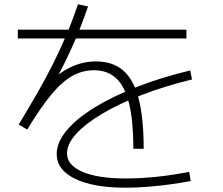

<svg xmlns="http://www.w3.org/2000/svg" viewBox="-20 -831 1040 894"><path d="M601 -138Q601 -266 581.5 -347Q562 -428 521.5 -466Q481 -504 417 -504Q364 -504 316 -477Q268 -450 218 -389.5Q168 -329 107 -228L67 -251Q116 -332 155.5 -401Q195 -470 227.5 -535Q260 -600 288.5 -667Q317 -734 343 -811L390 -801Q355 -699 316 -612.5Q277 -526 227 -436L206 -443Q257 -494 312 -519.5Q367 -545 427 -545Q505 -545 554 -502.5Q603 -460 626 -370Q649 -280 649 -138ZM566 43Q415 43 329.5 1.5Q244 -40 244 -114Q244 -167 289 -222Q334 -277 417 -328.5Q500 -380 614 -425Q728 -470 866 -503L874 -461Q747 -430 640.5 -389Q534 -348 456 -301.5Q378 -255 335 -208Q292 -161 292 -117Q292 -62 364 -31Q436 0 566 0Q633 0 710.5 -8Q788 -16 861 -31L868 12Q821 21 768.5 28Q716 35 664 39Q612 43 566 43ZM63 -652V-693H848V-652Z"/></svg>

Font: M PLUS 1 Thin Light
Style: Regular
Weight: 300
Version: Version 1.001